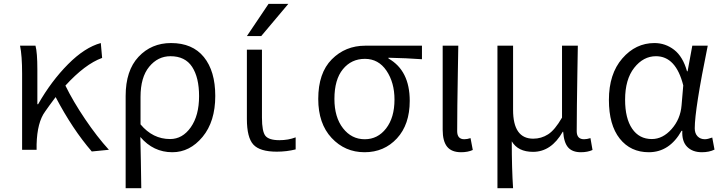

<svg xmlns="http://www.w3.org/2000/svg" viewBox="-20 -777 3743 996"><path d="M544.9 0 456.1 8.8Q356.4 -106.4 268.6 -273.4Q230.5 -222.7 213.9 -198.2Q172.9 -142.6 169.9 -28.3V0H94.7V-394.5Q94.7 -488.3 84 -540H164.1Q173.8 -504.9 173.8 -415V-236.3H177.7Q246.1 -356.4 333 -443.8Q419.9 -531.2 502.9 -553.7L509.8 -476.6Q420.9 -444.3 319.3 -333Q359.4 -251 421.4 -159.2Q483.4 -67.4 544.9 0Z M631.8 199.2V-279.3Q631.8 -411.1 698.7 -482.4Q765.6 -553.7 867.2 -553.7Q978.5 -553.7 1037.6 -481Q1096.7 -408.2 1096.7 -279.3Q1096.7 -146.5 1030.8 -66.9Q964.8 12.7 874 12.7Q775.4 12.7 708 -66.4Q710.9 46.9 712.9 199.2ZM862.3 -55.7Q926.8 -55.7 969.7 -116.7Q1012.7 -177.7 1012.7 -278.3Q1012.7 -375 976.6 -430.2Q940.4 -485.4 864.3 -485.4Q798.8 -485.4 753.9 -430.7Q709 -376 709 -274.4V-131.8Q772.5 -55.7 862.3 -55.7Z M1338.9 -167Q1338.9 -94.7 1356.9 -72.3Q1375 -49.8 1429.7 -49.8Q1475.6 -49.8 1513.7 -64.5V-2Q1466.8 9.8 1416 9.8Q1328.1 9.8 1294.4 -26.9Q1260.7 -63.5 1260.7 -160.2V-519.5H1338.9ZM1373 -756.8H1475.6L1335 -589.8H1260.7Z M1630.9 -263.7Q1630.9 -398.4 1701.2 -469.2Q1771.5 -540 1875 -540H2168.9V-469.7Q2089.8 -475.6 1995.1 -477.5V-473.6Q2105.5 -411.1 2105.5 -253.9Q2105.5 -130.9 2039.1 -59.1Q1972.7 12.7 1871.1 12.7Q1769.5 12.7 1700.2 -61.5Q1630.9 -135.7 1630.9 -263.7ZM1872.1 -54.7Q1939.5 -54.7 1982.9 -110.8Q2026.4 -167 2026.4 -260.7Q2026.4 -348.6 1984.9 -410.2Q1943.4 -471.7 1873 -471.7Q1802.7 -471.7 1758.8 -418Q1714.8 -364.3 1714.8 -263.7Q1714.8 -168.9 1759.3 -111.8Q1803.7 -54.7 1872.1 -54.7Z M2372.1 12.7Q2322.3 12.7 2299.3 -16.1Q2276.4 -44.9 2276.4 -103.5V-540H2357.4Q2356.4 -489.3 2355 -397Q2353.5 -304.7 2352.5 -231Q2351.6 -157.2 2351.6 -96.7Q2351.6 -54.7 2388.7 -54.7Q2403.3 -54.7 2420.9 -60.5L2432.6 1Q2407.2 12.7 2372.1 12.7Z M2560.5 199.2V-540H2641.6V-207Q2641.6 -57.6 2746.1 -57.6Q2788.1 -57.6 2823.2 -80.1Q2858.4 -102.5 2895.5 -167V-540H2977.5Q2976.6 -489.3 2975.1 -397Q2973.6 -304.7 2972.7 -231Q2971.7 -157.2 2971.7 -96.7Q2971.7 -54.7 3009.8 -54.7Q3024.4 -54.7 3043 -60.5L3053.7 1Q3028.3 12.7 2993.2 12.7Q2949.2 12.7 2927.2 -12.2Q2905.3 -37.1 2901.4 -93.8H2899.4Q2839.8 10.7 2745.1 10.7Q2667 10.7 2634.8 -43.9Q2634.8 98.6 2641.6 199.2Z M3345.7 12.7Q3251 12.7 3194.8 -58.1Q3138.7 -128.9 3138.7 -258.8Q3138.7 -393.6 3208 -473.6Q3277.3 -553.7 3375 -553.7Q3431.6 -553.7 3477.1 -518.6Q3522.5 -483.4 3543.9 -407.2H3546.9L3571.3 -540H3651.4Q3584 -210 3584 -111.3Q3584 -85 3598.6 -69.8Q3613.3 -54.7 3636.7 -54.7Q3650.4 -54.7 3674.8 -63.5L3686.5 -1Q3659.2 12.7 3621.1 12.7Q3572.3 12.7 3544.4 -15.6Q3516.6 -43.9 3519.5 -98.6H3515.6Q3453.1 12.7 3345.7 12.7ZM3361.3 -55.7Q3418 -55.7 3463.9 -107.4Q3509.8 -159.2 3515.6 -230.5L3524.4 -334Q3486.3 -485.4 3382.8 -485.4Q3317.4 -485.4 3270 -425.3Q3222.7 -365.2 3222.7 -259.8Q3222.7 -163.1 3259.3 -109.4Q3295.9 -55.7 3361.3 -55.7Z"/></svg>

Font: Gen Shin Gothic Normal
Style: Regular
Weight: 300
Designer: [Source Han Sans]
Ryoko NISHIZUKA  (kana & ideographs); Paul D. Hunt (Latin, Greek & Cyrillic); Wenlong ZHANG  (bopomofo
Version: Version 1.002.20150607